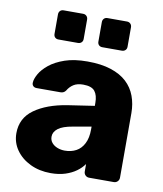

<svg xmlns="http://www.w3.org/2000/svg" viewBox="-84 -813 758 891"><g transform="rotate(10 295.0 -367.0)"><path d="M214.8 10Q161.1 10 118.4 -10.6Q75.8 -31.2 51.1 -66.3Q26.4 -101.4 26.4 -145.2Q26.4 -216.4 84.2 -257.7Q142 -299 237.5 -314.1L363 -333V-346.8Q363 -382.9 348 -401.8Q333 -420.8 293.2 -420.8Q265 -420.8 247.7 -409.6Q230.4 -398.5 219.6 -379.9Q210.9 -367.4 195 -367.4H82.8Q72 -367.4 66.1 -373.6Q60.1 -379.8 60.8 -389.4Q61.4 -406.5 74.7 -430.3Q88 -454.1 115.9 -476.8Q143.9 -499.5 187.9 -514.8Q232 -530 294.5 -530Q359.1 -530 405.1 -514.9Q451.1 -499.9 479.8 -473.1Q508.5 -446.4 522.2 -409.4Q535.9 -372.5 535.9 -329.4V-25.1Q535.9 -14.5 528.6 -7.2Q521.4 0 510.7 0H395Q384.4 0 377.1 -7.2Q369.9 -14.5 369.9 -25.1V-60.3Q356.6 -41 334.9 -25.2Q313.3 -9.4 283.4 0.3Q253.6 10 214.8 10ZM261.6 -104.2Q291.4 -104.2 314.7 -116.7Q338 -129.2 351.4 -155.7Q364.9 -182.2 364.9 -222.1V-235.5L279.6 -220.6Q232.6 -212.8 211.2 -196.4Q189.9 -180 189.9 -157.7Q189.9 -141 199.8 -129.1Q209.7 -117.1 226.1 -110.7Q242.5 -104.2 261.6 -104.2ZM350.1 -607Q339.8 -607 333.7 -613.2Q327.5 -619.3 327.5 -629.6V-721.4Q327.5 -731.4 333.7 -737.9Q339.8 -744.4 350.1 -744.4H441.9Q451.9 -744.4 458.4 -737.9Q464.9 -731.4 464.9 -721.4V-629.6Q464.9 -619.3 458.4 -613.2Q451.9 -607 441.9 -607ZM143.4 -607Q133.1 -607 126.9 -613.2Q120.8 -619.3 120.8 -629.6V-721.4Q120.8 -731.4 126.9 -737.9Q133.1 -744.4 143.4 -744.4H235.1Q245.1 -744.4 251.6 -737.9Q258.1 -731.4 258.1 -721.4V-629.6Q258.1 -619.3 251.6 -613.2Q245.1 -607 235.1 -607Z"/></g></svg>

Font: Rubik Light
Style: Regular
Weight: 300
Designer: Hubert and Fischer
Foundry: Hubert and Fischer
Version: Version 2.300;gftools[0.9.30]